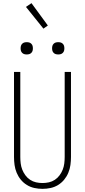

<svg xmlns="http://www.w3.org/2000/svg" viewBox="-20 -1192 540 1220"><path d="M250 8Q224 8 198.5 2.5Q173 -3 151 -16.5Q129 -30 112.5 -50Q96 -70 86 -94Q76 -118 72.5 -143.5Q69 -169 69 -195V-735H109V-195Q109 -174 111.5 -153.5Q114 -133 121.5 -114Q129 -95 141.5 -78Q154 -61 171.5 -49.5Q189 -38 209 -33.5Q229 -29 250 -29Q271 -29 291 -33.5Q311 -38 328.5 -49.5Q346 -61 358.5 -78Q371 -95 378.5 -114Q386 -133 388.5 -153.5Q391 -174 391 -195V-735H431V-195Q431 -169 427.5 -143.5Q424 -118 414 -94Q404 -70 387.5 -50Q371 -30 349 -16.5Q327 -3 301.5 2.5Q276 8 250 8ZM350 -846Q342 -846 334.5 -848Q327 -850 321 -856Q315 -862 313 -869.5Q311 -877 311 -885Q311 -893 313 -900.5Q315 -908 321 -914Q327 -920 334.5 -922Q342 -924 350 -924Q358 -924 365.5 -922Q373 -920 379 -914Q385 -908 387 -900.5Q389 -893 389 -885Q389 -877 387 -869.5Q385 -862 379 -856Q373 -850 365.5 -848Q358 -846 350 -846ZM150 -846Q142 -846 134.5 -848Q127 -850 121 -856Q115 -862 113 -869.5Q111 -877 111 -885Q111 -893 113 -900.5Q115 -908 121 -914Q127 -920 134.5 -922Q142 -924 150 -924Q158 -924 165.5 -922Q173 -920 179 -914Q185 -908 187 -900.5Q189 -893 189 -885Q189 -877 187 -869.5Q185 -862 179 -856Q173 -850 165.5 -848Q158 -846 150 -846ZM256 -1010 145 -1148 180 -1172 284 -1030Z"/></svg>

Font: Iosevka Extralight
Style: Regular
Weight: 200
Monospace: yes
Designer: Belleve Invis
Foundry: Belleve Invis
Version: Version 32.0.1; ttfautohint (v1.8.4)